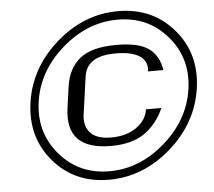

<svg xmlns="http://www.w3.org/2000/svg" viewBox="-56 -854 1070 958"><g transform="rotate(-5 479.0 -375.0)"><path d="M284.2 -638.7Q157.2 -527.3 135.7 -375Q114.3 -222.7 210 -111.3Q305.7 0 458 0Q610.4 0 737.3 -111.3Q864.3 -222.7 885.7 -375Q907.2 -527.3 811.5 -638.7Q715.8 -750 563.5 -750Q411.1 -750 284.2 -638.7ZM175.3 -80.6Q70.3 -203.1 94.7 -375Q119.1 -546.9 258.3 -669.4Q397.5 -792 569.3 -792Q741.2 -792 846.7 -669.4Q952.1 -546.9 927.7 -375Q903.3 -203.1 763.7 -80.6Q624 42 452.1 42Q280.3 42 175.3 -80.6ZM353.5 -292Q345.7 -236.3 377 -201.7Q408.2 -167 481.4 -167Q557.6 -167 607.9 -202.6Q658.2 -238.3 666 -292H743.2Q708 -212.9 645 -168.9Q582 -125 475.6 -125Q247.1 -125 276.4 -333L291 -437.5Q303.7 -529.3 363.3 -577.1Q422.9 -625 545.9 -625Q656.2 -625 707 -589.4Q757.8 -553.7 769.5 -479.5H692.4Q699.2 -530.3 659.2 -556.6Q619.1 -583 540 -583Q463.9 -583 425.3 -557.1Q386.7 -531.2 379.9 -479.5Z"/></g></svg>

Font: okolaks
Style: RegularItalic
Weight: 500
Italic angle: -8°
Version: Version 000.6.0